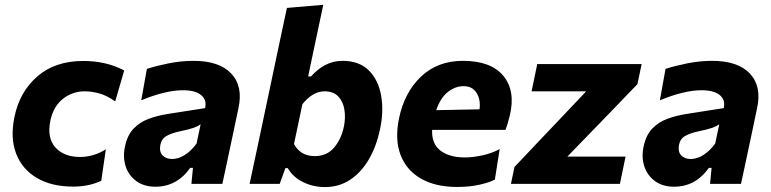

<svg xmlns="http://www.w3.org/2000/svg" viewBox="-20 -766 3212 800"><path d="M285 11.5Q194.5 11.5 133.2 -24.8Q72 -61 47 -126.5Q22 -192 40.5 -280Q62 -384 136 -448Q210 -512 327 -512Q422.5 -512 497.5 -472.5L460 -343.5Q424 -369 392.2 -377.2Q360.5 -385.5 333 -385.5Q282.5 -385.5 243 -354.8Q203.5 -324 190.5 -266Q174.5 -193 210.2 -152.5Q246 -112 313.5 -112Q370.5 -112 421 -144L402 -13Q381.5 -2.5 351.2 4.5Q321 11.5 285 11.5Z M627.5 12Q580 12 548 -11.5Q516 -35 503.5 -73.2Q491 -111.5 501 -157Q511 -203.5 537 -230.5Q563 -257.5 599.8 -271Q636.5 -284.5 678 -291L834.5 -315.5Q842.5 -349 818.5 -369.5Q794.5 -390 742 -390Q705.5 -390 661.5 -379.2Q617.5 -368.5 568.5 -348L592 -479Q628.5 -491 681.5 -501.8Q734.5 -512.5 786 -512.5Q894 -512.5 943.8 -459.2Q993.5 -406 973.5 -315Q968 -290 962.8 -264.2Q957.5 -238.5 951.5 -210.5L942.5 -168.5Q934.5 -131 925.8 -89.5Q917 -48 906.5 0H777.5L784 -66.5H772.5Q717 12 627.5 12ZM697 -103.5Q724 -103.5 751 -121Q778 -138.5 799 -168L816 -248Q805 -240 787 -233.5Q769 -227 724 -217.5Q694.5 -211 673.8 -199.5Q653 -188 648 -161.5Q643 -133.5 657.5 -118.5Q672 -103.5 697 -103.5Z M1334 13.5Q1285.5 13.5 1243.2 -7Q1201 -27.5 1179 -65.5H1169L1145.5 0H1020Q1031.5 -53 1042 -103.2Q1052.5 -153.5 1066 -216L1124.5 -493Q1137.5 -555 1150 -613.8Q1162.5 -672.5 1175.5 -733L1327 -746Q1314.5 -687 1301.2 -624.5Q1288 -562 1273.5 -493.5L1264 -447.5H1276Q1301.5 -477 1334.8 -494.8Q1368 -512.5 1407 -512.5Q1476.5 -512.5 1516.5 -472.8Q1556.5 -433 1568 -368Q1579.5 -303 1563.5 -227.5Q1548.5 -156.5 1517 -102.2Q1485.5 -48 1439.2 -17.2Q1393 13.5 1334 13.5ZM1291.5 -115.5Q1341.5 -115.5 1371.8 -150.8Q1402 -186 1413 -239Q1420.5 -277 1414.8 -310.5Q1409 -344 1388.8 -364.8Q1368.5 -385.5 1332.5 -385.5Q1306.5 -385.5 1283.2 -371.2Q1260 -357 1240 -332L1205 -166Q1232 -115.5 1291.5 -115.5Z M1884.5 13Q1794.5 13 1734 -21.8Q1673.5 -56.5 1649 -120.5Q1624.5 -184.5 1642.5 -272.5Q1665 -381 1734.2 -446.8Q1803.5 -512.5 1908.5 -512.5Q2026 -512.5 2077.5 -449.8Q2129 -387 2104 -284Q2096 -251 2086.5 -225H1780.5Q1778 -167 1815.2 -138.5Q1852.5 -110 1917 -110Q1949 -110 1989.2 -118.5Q2029.5 -127 2062 -145L2042 -18Q2022 -6.5 1979.8 3.2Q1937.5 13 1884.5 13ZM1911.5 -407Q1877.5 -407 1846.5 -383Q1815.5 -359 1797.5 -307L1978 -310.5Q1983.5 -350 1966 -378.5Q1948.5 -407 1911.5 -407Z M2109 0 2123.5 -70Q2169.5 -119 2213.2 -165Q2257 -211 2296 -252L2422.5 -385.5H2195L2218.5 -499H2653.5L2636 -415.5Q2604 -382 2558.5 -335Q2513 -288 2471.5 -245L2344 -113.5H2586.5L2563 0Z M2788.5 12Q2741 12 2709 -11.5Q2677 -35 2664.5 -73.2Q2652 -111.5 2662 -157Q2672 -203.5 2698 -230.5Q2724 -257.5 2760.8 -271Q2797.5 -284.5 2839 -291L2995.5 -315.5Q3003.5 -349 2979.5 -369.5Q2955.5 -390 2903 -390Q2866.5 -390 2822.5 -379.2Q2778.5 -368.5 2729.5 -348L2753 -479Q2789.5 -491 2842.5 -501.8Q2895.5 -512.5 2947 -512.5Q3055 -512.5 3104.8 -459.2Q3154.5 -406 3134.5 -315Q3129 -290 3123.8 -264.2Q3118.5 -238.5 3112.5 -210.5L3103.5 -168.5Q3095.5 -131 3086.8 -89.5Q3078 -48 3067.5 0H2938.5L2945 -66.5H2933.5Q2878 12 2788.5 12ZM2858 -103.5Q2885 -103.5 2912 -121Q2939 -138.5 2960 -168L2977 -248Q2966 -240 2948 -233.5Q2930 -227 2885 -217.5Q2855.5 -211 2834.8 -199.5Q2814 -188 2809 -161.5Q2804 -133.5 2818.5 -118.5Q2833 -103.5 2858 -103.5Z"/></svg>

Font: Commissioner
Style: Bold Italic
Weight: 700
Italic angle: -12°
Designer: Kostas Bartsokas
Foundry: Kostas Bartsokas
Version: Version 1.000; ttfautohint (v1.8.3)